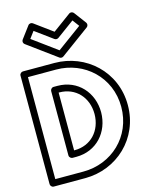

<svg xmlns="http://www.w3.org/2000/svg" viewBox="-167 -1281 1103 1409"><g transform="rotate(-15 384.5 -576.0)"><path d="M213.2 -1117.2 346.2 -1019.8C355.2 -1013.3 367.8 -1014 375.8 -1019.8L508.8 -1117.2L546.9 -1066.2L361 -930L175.1 -1066.2ZM222.8 -1172.2C213 -1179.3 196.5 -1178.4 188 -1167L120 -1076C111.6 -1064.7 114.3 -1048.8 125.2 -1040.8L346.2 -878.8C354.3 -872.9 366.8 -872.3 375.8 -878.8L596.8 -1040.8C608.1 -1049.1 610.1 -1065.1 602 -1076L534 -1167C526.8 -1176.6 510.8 -1180.6 499.2 -1172.2L361 -1071ZM86 -800H300C513.1 -800 691 -638.7 691 -413C691 -186.2 514.1 -25 300 -25H86ZM61 -850C50.3 -850 36 -840.1 36 -825V0C36 10.7 45.9 25 61 25H300C539.9 25 741 -157.8 741 -413C741 -667.3 538.9 -850 300 -850ZM249 -143H278C431.6 -143 536.9 -261.8 538 -411.9C538 -562.1 432.6 -682 278 -682H249C233.9 -682 224 -667.7 224 -657V-168C224 -152.9 238.3 -143 249 -143ZM274 -193V-632H278C403.4 -632 488 -537.9 488 -412.1C487.1 -286.2 402.4 -193 278 -193Z"/></g></svg>

Font: Hussar Ekologiczny
Style: Regular
Weight: 400
Foundry: Cannot Into Space Fonts
Version: Version 0.97